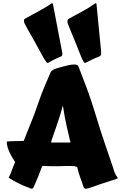

<svg xmlns="http://www.w3.org/2000/svg" viewBox="-20 -1115 735 1166"><path d="M32.7 -35.6Q39.1 -48.3 45.9 -64.2Q52.7 -80.1 58.6 -98.6L71.8 -130.9Q63 -144 54 -159.4Q44.9 -174.8 37.6 -190.9Q30.3 -207 25.6 -223.1Q21 -239.3 21 -254.4Q21 -255.4 28.6 -256.1Q36.1 -256.8 47.6 -257.3Q59.1 -257.8 72.5 -258.1Q85.9 -258.3 97.4 -258.5Q108.9 -258.8 116.5 -259Q124 -259.3 124 -259.3Q135.3 -288.6 146 -314.9Q156.7 -341.3 167.5 -368.2Q178.2 -395 189 -423.1Q199.7 -451.2 210.4 -483.4Q231 -543.9 250.5 -589.8Q270 -635.7 287.1 -675.3Q289.1 -680.2 293.7 -684.3Q298.3 -688.5 303.7 -691.4Q309.1 -694.3 314.2 -696.3Q319.3 -698.2 322.3 -699.2Q324.2 -699.7 337.2 -703.6Q350.1 -707.5 366.7 -711.9Q383.3 -716.3 399.7 -719.7Q416 -723.1 425.8 -723.1H434.6Q442.4 -723.1 449.5 -719.5Q456.5 -715.8 459 -705.1Q482.4 -645 509 -574Q535.6 -502.9 561 -417.5Q574.7 -371.6 587.9 -330.6Q601.1 -289.6 614.3 -250.5Q627.4 -211.4 640.9 -172.4Q654.3 -133.3 668.5 -91.8Q672.9 -74.2 677.5 -64Q682.1 -53.7 686 -47.9Q689.9 -42 692.4 -39.3Q694.8 -36.6 694.8 -33.7Q694.8 -30.8 685.5 -27.8L580.6 6.3Q568.8 10.7 556.6 15.1Q544.4 19.5 533.7 22.9Q522.9 26.4 514.9 28.6Q506.8 30.8 503.4 30.8H500.5Q493.7 30.8 490.7 26.6Q487.8 22.5 486.8 18.6Q481.9 2.4 477.1 -10.5Q472.2 -23.4 467.5 -36.4Q462.9 -49.3 458.3 -64Q453.6 -78.6 449.2 -98.6Q448.2 -101.1 443.8 -102.8Q439.5 -104.5 433.3 -105.5Q427.2 -106.4 420.4 -106.7Q413.6 -106.9 407.7 -106.9Q389.2 -106.9 377.7 -106.7Q366.2 -106.4 357.4 -106.2Q348.6 -106 340.6 -105.7Q332.5 -105.5 320.8 -105.5Q306.6 -105.5 291.7 -105.7Q276.9 -106 264.6 -106.4L236.8 -107.4Q224.1 -72.3 211.4 -41.5Q198.7 -10.7 184.1 22Q183.1 25.9 179.4 28.3Q175.8 30.8 171.9 30.8Q168.9 30.8 168.5 30.3Q121.1 13.2 88.9 -3.4Q56.6 -20 32.7 -35.6ZM361.8 -474.6Q350.1 -431.2 338.6 -395.8Q327.1 -360.4 317.6 -333Q308.1 -305.7 301.3 -286.9Q294.4 -268.1 291.5 -257.8V-253.4Q291.5 -250.5 291 -249.5H408.2Q402.8 -273.4 396.7 -297.9Q390.6 -322.3 384.8 -349.1Q378.9 -376 373 -406.7Q367.2 -437.5 361.8 -474.6ZM441.4 -849.6Q433.1 -870.1 427.5 -883.8Q421.9 -897.5 416.7 -909.9Q411.6 -922.4 406 -936Q400.4 -949.7 392.1 -970.2Q391.1 -975.1 390.4 -978.8Q389.6 -982.4 389.6 -985.4Q389.6 -992.7 392.6 -996.3Q395.5 -1000 401.9 -1003.4Q438.5 -1023.9 478.8 -1045.2Q519 -1066.4 555.7 -1092.8Q555.7 -1093.8 557.9 -1094Q560.1 -1094.2 560.1 -1094.7Q560.5 -1094.7 561 -1095Q561.5 -1095.2 562 -1095.2Q565.9 -1095.2 565.9 -1091.3L593.8 -805.7Q593.8 -801.3 594 -797.9Q594.2 -794.4 594.2 -792Q594.2 -783.7 592.3 -780Q590.3 -776.4 584 -772.5Q572.8 -768.1 563.5 -764.2Q554.2 -760.3 545.2 -756.1Q536.1 -752 525.9 -746.8Q515.6 -741.7 502.4 -734.9Q500.5 -732.9 496.6 -732.9Q492.2 -732.9 487.8 -739.5Q483.4 -746.1 477.3 -760Q471.2 -773.9 462.6 -796.1Q454.1 -818.4 441.4 -849.6ZM197.3 -849.6Q186 -870.1 178.5 -883.8Q170.9 -897.5 163.8 -909.7Q156.7 -921.9 148.9 -935.8Q141.1 -949.7 130.4 -970.2Q127.4 -975.6 126.5 -980.7Q125.5 -985.8 125.5 -989.3Q125.5 -994.6 127.9 -997.8Q130.4 -1001 135.3 -1003.4Q153.3 -1013.7 173.1 -1024.2Q192.9 -1034.7 212.9 -1045.7Q232.9 -1056.6 252.7 -1068.4Q272.5 -1080.1 290.5 -1092.8Q295.4 -1095.2 297.4 -1095.2Q300.3 -1095.2 301.3 -1091.3L356 -805.7Q356.9 -799.3 357.9 -795.2Q358.9 -791 358.9 -787.1Q358.9 -782.7 357.4 -778.8Q356 -774.9 351.1 -772.5Q340.8 -768.1 332.3 -764.2Q323.7 -760.3 314.9 -756.1Q306.2 -752 296.6 -746.8Q287.1 -741.7 275.4 -734.9Q273.4 -732.9 270 -732.9Q265.6 -732.9 260.3 -739.5Q254.9 -746.1 246.8 -760Q238.8 -773.9 226.8 -796.1Q214.8 -818.4 197.3 -849.6Z"/></svg>

Font: Carter One
Style: Regular
Weight: 400
Designer: vernon adams
Foundry: vernon adams
Version: Version 1.000